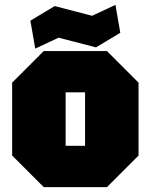

<svg xmlns="http://www.w3.org/2000/svg" viewBox="-20 -770 620 790"><path d="M30 -130V-430L160 -560H420L550 -430V-130L420 0H160ZM250 -170H330V-390H250ZM125 -570 105 -685 205 -745 359 -705 455 -750 475 -635 375 -575 221 -615Z"/></svg>

Font: Tektur SemiCondensed Black
Style: Regular
Weight: 900
Width: 4
Designer: Adam Jagosz
Foundry: Adam Jagosz
Version: Version 1.005;gftools[0.9.30]